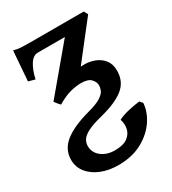

<svg xmlns="http://www.w3.org/2000/svg" viewBox="-174 -555 797 891"><g transform="rotate(-30 225.0 -109.0)"><path d="M262.2 -226.6 105.5 -132.8 81.1 -161.6 277.3 -395.5H132.3Q107.4 -395.5 89.1 -366.7Q70.8 -337.9 61 -293L25.9 -302.7L38.1 -461.9Q58.6 -456.1 77.4 -455.1Q96.2 -454.1 127.4 -454.1H412.1L423.8 -433.1ZM409.2 -139.6Q409.2 -81.5 367.4 -47.6Q325.7 -13.7 240.7 7.8Q189.9 20.5 162.8 34.2Q135.7 47.9 126 63.2Q116.2 78.6 116.2 96.7Q116.2 130.9 144.3 153.6Q172.4 176.3 216.8 176.3Q261.2 176.3 284.2 159.4Q307.1 142.6 312.5 117.2Q317.9 91.8 309.1 66.9Q330.6 54.7 365.7 46.9Q400.9 39.1 426.3 36.1L439.5 50.8Q437 95.7 408 139.9Q378.9 184.1 326.2 213.6Q273.4 243.2 200.2 244.1Q147.5 244.6 106 228Q64.5 211.4 40.8 181.6Q17.1 151.9 17.1 113.8Q17.1 57.1 63.2 20.8Q109.4 -15.6 195.8 -39.1Q246.1 -52.2 268.6 -66.9Q291 -81.5 296.9 -95.9Q302.7 -110.4 302.7 -122.6Q302.7 -140.1 287.6 -156.5Q272.5 -172.9 234.4 -172.9Q209 -172.9 177.7 -165Q146.5 -157.2 105.5 -132.8Q102.1 -135.3 92.8 -146.5Q83.5 -157.7 81.1 -161.6Q105 -178.2 135.3 -196.5Q165.5 -214.8 204.3 -227.5Q243.2 -240.2 292.5 -240.2Q319.8 -240.2 346.7 -230Q373.5 -219.7 391.4 -197.5Q409.2 -175.3 409.2 -139.6Z"/></g></svg>

Font: Gentium Plus
Style: Bold
Weight: 700
Designer: Victor Gaultney, Annie Olsen, Iska Routamaa, Becca Hirsbrunner
Foundry: SIL International
Version: Version 6.101